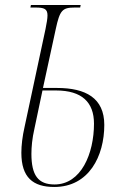

<svg xmlns="http://www.w3.org/2000/svg" viewBox="-20 -734 504 764"><path d="M196 10C334 10 395 -113 395 -237C395 -344 321 -384 207 -384H151L202 -619C218 -693 228 -704 277 -704H299L301 -714H103L101 -704H122C155 -704 169 -699 169 -673C169 -660 166 -643 161 -618L78 -230C69 -191 65 -155 65 -126C65 -28 111 10 196 10ZM197 0C132 0 105 -36 105 -122C105 -149 108 -183 117 -222L149 -374H203C306 -374 354 -327 354 -242C354 -123 303 0 197 0Z"/></svg>

Font: Noto Serif Display ExtraCondensed ExtraLight
Style: Italic
Weight: 200
Width: 2
Italic angle: -12°
Designer: Monotype Design Team
Foundry: Monotype Imaging Inc.
Version: Version 2.009